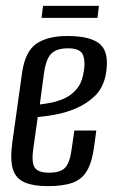

<svg xmlns="http://www.w3.org/2000/svg" viewBox="-20 -625 392 656"><path d="M143 11Q95 11 65 -1.5Q35 -14 24.5 -45.5Q14 -77 22 -138L56 -380Q67 -451 105.5 -476.5Q144 -502 210 -502Q292 -502 323.5 -472.5Q355 -443 341 -368Q332 -324 304 -297Q276 -270 239 -254.5Q202 -239 166.5 -233Q131 -227 109 -225L94 -119Q87 -72 98 -53.5Q109 -35 148 -35Q187 -35 203 -52.5Q219 -70 225 -117L234 -179H309L302 -127Q295 -72 277.5 -42Q260 -12 227.5 -0.5Q195 11 143 11ZM116 -268Q133 -270 156 -274.5Q179 -279 201.5 -289.5Q224 -300 241 -319.5Q258 -339 264 -369Q273 -410 264.5 -435Q256 -460 213 -460Q174 -460 155.5 -442Q137 -424 130 -373ZM122 -564 127 -605H318L313 -564Z"/></svg>

Font: Alumni Sans Medium
Style: Italic
Weight: 500
Italic angle: -8°
Designer: Robert E. Leuschke
Foundry: Robert E. Leuschke
Version: Version 1.016